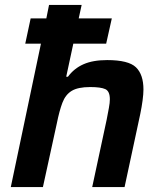

<svg xmlns="http://www.w3.org/2000/svg" viewBox="-20 -763 651 783"><path d="M24 0 147 -585H83L105 -688H169L180 -743H313L301 -688H436L413 -585H279L250 -450H257Q282 -484 320.5 -501Q359 -518 417 -518Q504 -518 534.5 -488.5Q565 -459 565 -398Q565 -380 561.5 -353.5Q558 -327 552 -298L488 0H356L415 -275Q420 -301 424 -322.5Q428 -344 428 -358Q428 -391 409.5 -399.5Q391 -408 348 -408Q298 -408 272.5 -392.5Q247 -377 234.5 -344Q222 -311 212 -261L155 0Z"/></svg>

Font: Saira SemiBold
Style: Italic
Weight: 600
Italic angle: -12°
Designer: Hector Gatti with collaboration of the Omnibus-Type team
Foundry: Omnibus-Type
Version: Version 1.100; ttfautohint (v1.8.3)